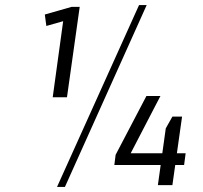

<svg xmlns="http://www.w3.org/2000/svg" viewBox="-20 -727 799 754"><path d="M243 -345H187L230 -658L257 -652L162 -625L156 -670L261 -700H293ZM526 -707H556L235 7H204ZM434 -119 555 -350H610L475 -90L456 -125H709L703 -79H429ZM631 -223 657 -269H695L657 0H600Z"/></svg>

Font: Pathway Extreme 28pt ExtraLight
Style: Italic
Weight: 250
Italic angle: -8°
Designer: Eduardo Rodriguez Tunni
Foundry: Eduardo Rodriguez Tunni
Version: Version 1.001;gftools[0.9.26]